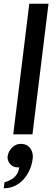

<svg xmlns="http://www.w3.org/2000/svg" viewBox="-28 -720 299 1029"><path d="M43 0 129 -700H232L146 0ZM-8 289Q-8 289 -7 281Q-6 273 -5 265Q-4 257 -4 257Q-4 257 7 253.5Q18 250 33 241.5Q48 233 60 217Q72 201 75 176Q74 177 71 177Q68 177 66 177Q42 177 26 158.5Q10 140 13 117Q16 93 36 72Q56 51 83 51Q107 51 122 62.5Q137 74 143.5 92.5Q150 111 147 132Q143 162 131 190Q119 218 99 240.5Q79 263 52 276Q25 289 -8 289Z"/></svg>

Font: Inclusive Sans Medium
Style: Italic
Weight: 500
Italic angle: -7°
Designer: Olivia King
Foundry: Olivia King
Version: Version 2.004